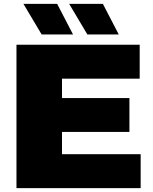

<svg xmlns="http://www.w3.org/2000/svg" viewBox="-20 -971 789 991"><path d="M65 0V-740H701V-565H300V-175H706V0ZM179 -290V-465H648V-290ZM431 -793 337 -951H511L593 -793ZM195 -793 101 -951H275L357 -793Z"/></svg>

Font: Encode Sans SC Expanded Black
Style: Regular
Weight: 900
Width: 7
Designer: Multiple Designers
Foundry: Impallari Type
Version: Version 3.002